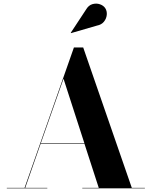

<svg xmlns="http://www.w3.org/2000/svg" viewBox="-20 -1023 824 1043"><path d="M507 -884 365.5 -843 364.5 -845 447 -970.5Q461 -994.5 482.2 -1000.5Q503.5 -1006.5 522.8 -999.8Q542 -993 551.5 -979Q562 -963 560 -942.2Q558 -921.5 544.5 -905Q531 -888.5 507 -884ZM17 -2.5H113.5L381.5 -765H432L696 -2.5H767V0H427V-2.5H516.5L438.5 -243H201L117 -2.5H237V0H17ZM325 -595.5 202 -246H438Z"/></svg>

Font: Bodoni* 72pt
Style: Bold
Weight: 700
Version: Version 2.3